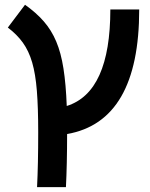

<svg xmlns="http://www.w3.org/2000/svg" viewBox="-20 -557 626 802"><path d="M134.8 224.6Q137.2 176.8 138.4 119.4Q139.6 62 139.6 -4.9Q139.6 -106.9 134 -177.5Q128.4 -248 114.3 -296.4Q100.1 -344.7 75.4 -378.9Q50.8 -413.1 12.7 -441.9L84.5 -537.1Q130.9 -504.4 162.8 -467.8Q194.8 -431.2 214.8 -383.8Q234.9 -336.4 245.1 -270.8Q255.4 -205.1 258.8 -114.3Q440.9 -171.4 440.9 -517.6H561.5Q561.5 -49.8 260.3 2.9Q260.3 67.4 259 122.8Q257.8 178.2 255.4 224.6Z"/></svg>

Font: Caskaydia Cove SemiBold
Style: Regular
Weight: 600
Monospace: yes
Designer: Aaron Bell
Foundry: Saja Typeworks
Version: Version 4.300; ttfautohint (v1.8.3)